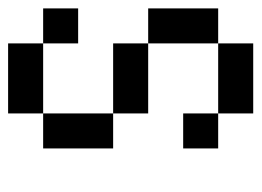

<svg xmlns="http://www.w3.org/2000/svg" viewBox="-103 -604 623 457"><g transform="rotate(90 208.5 -375.5)"><path d="M0 -166.7V-250H83.3V-166.7ZM0 -416.7V-583.3H83.3V-416.7ZM83.3 -166.7H250V-83.3H83.3ZM83.3 -416.7H250V-333.3H83.3ZM83.3 -583.3V-666.7H250V-583.3ZM250 -166.7V-333.3H333.3V-166.7ZM250 -583.3H333.3V-500H250Z"/></g></svg>

Font: Galmuri11 Condensed
Style: Regular
Weight: 400
Width: 3
Designer: Lee Minseo (quiple)
Version: Version 2.399;hotconv 1.1.1;makeotfexe 2.6.0 DEVELOPMENT